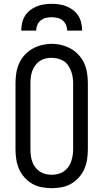

<svg xmlns="http://www.w3.org/2000/svg" viewBox="-20 -975 540 1003"><path d="M250 8Q224 8 197.5 3Q171 -2 148.5 -15Q126 -28 108 -48Q90 -68 79.5 -92Q69 -116 65 -142.5Q61 -169 61 -195V-540Q61 -566 65 -592.5Q69 -619 79.5 -643Q90 -667 108 -687Q126 -707 149 -720Q172 -733 198 -739.5Q224 -746 250 -746Q276 -746 302 -739.5Q328 -733 351 -720Q374 -707 392 -687Q410 -667 420.5 -643Q431 -619 435 -592.5Q439 -566 439 -540V-195Q439 -169 435 -142.5Q431 -116 420.5 -92Q410 -68 392 -48Q374 -28 351.5 -15Q329 -2 302.5 3Q276 8 250 8ZM250 -62Q266 -62 282.5 -66Q299 -70 312.5 -79Q326 -88 336 -101.5Q346 -115 351.5 -130.5Q357 -146 359.5 -162.5Q362 -179 362 -195V-540Q362 -557 359.5 -573Q357 -589 351 -604.5Q345 -620 335.5 -634Q326 -648 312 -656.5Q298 -665 281.5 -669Q265 -673 248 -673Q232 -673 216 -669Q200 -665 186.5 -655.5Q173 -646 163.5 -632.5Q154 -619 148.5 -604Q143 -589 141 -572.5Q139 -556 139 -540V-195Q139 -179 141 -162.5Q143 -146 148.5 -130.5Q154 -115 164 -101.5Q174 -88 187.5 -79Q201 -70 217.5 -66Q234 -62 250 -62ZM91 -815Q91 -835 95.5 -855Q100 -875 110.5 -892Q121 -909 137 -921.5Q153 -934 171.5 -941.5Q190 -949 210 -952Q230 -955 250 -955Q270 -955 290 -952Q310 -949 328.5 -941.5Q347 -934 363 -921.5Q379 -909 389.5 -892Q400 -875 404.5 -855Q409 -835 409 -815H331Q331 -830 325 -844.5Q319 -859 307 -868.5Q295 -878 280 -881.5Q265 -885 250 -885Q235 -885 220 -881.5Q205 -878 193 -868.5Q181 -859 175 -844.5Q169 -830 169 -815Z"/></svg>

Font: Iosevka Gothic
Style: Regular
Weight: 400
Monospace: yes
Designer: Belleve Invis
Foundry: Belleve Invis
Version: Version 15.5.1; ttfautohint (v1.8.4)